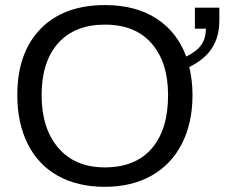

<svg xmlns="http://www.w3.org/2000/svg" viewBox="-20 -718 897 748"><path d="M730 -347.2C730 -385.9 725.7 -422.5 717.3 -457C758 -476.9 787.7 -501.7 806.4 -531.5C825.1 -561.3 834.5 -596.2 834.5 -636.2V-688H739.3V-606.4H782.2C782.2 -582.7 776.6 -562.2 765.4 -544.9C754.2 -527.7 734.2 -511.9 705.6 -497.6C682.1 -561.4 643.4 -610.8 589.4 -645.8C535.3 -680.7 468.6 -698.2 389.2 -698.2C281.7 -698.2 197.9 -667.2 137.7 -605.2C77.5 -543.2 47.4 -457.2 47.4 -347.2C47.4 -274.9 60.9 -211.7 87.9 -157.5C114.9 -103.3 154.1 -61.8 205.3 -33.2C256.6 -4.6 317.5 9.8 388.2 9.8C458.2 9.8 518.9 -4.7 570.3 -33.7C621.7 -62.7 661.2 -104.2 688.7 -158.2C716.2 -212.2 730 -275.2 730 -347.2ZM634.8 -347.2C634.8 -257.6 613.5 -188.4 571 -139.4C528.6 -90.4 467.6 -65.9 388.2 -65.9C311 -65.9 250.7 -91.2 207.3 -141.8C163.8 -192.5 142.1 -260.9 142.1 -347.2C142.1 -434.1 163.6 -501.6 206.5 -549.8C249.5 -598 310.4 -622.1 389.2 -622.1C467.3 -622.1 527.8 -597.7 570.6 -548.8C613.4 -500 634.8 -432.8 634.8 -347.2Z"/></svg>

Font: Arimo
Style: Regular
Weight: 400
Designer: Steve Matteson
Foundry: Monotype Imaging Inc.
Version: Version 1.32